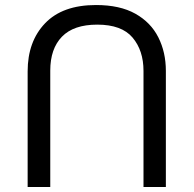

<svg xmlns="http://www.w3.org/2000/svg" viewBox="-20 -734 771 764"><path d="M640 -452Q640 -526 610 -585.5Q580 -645 518.5 -679.5Q457 -714 362 -714Q229 -714 159.5 -641.5Q90 -569 90 -450V10H180V-453Q180 -540 226.5 -588Q273 -636 367 -636Q464 -636 507.5 -584.5Q551 -533 551 -452V10H640Z"/></svg>

Font: malayalam115
Style: Regular
Weight: 400
Designer: Jelle Bosma - Monotype Design Team
Foundry: Monotype Imaging Inc.
Version: Version 2.103